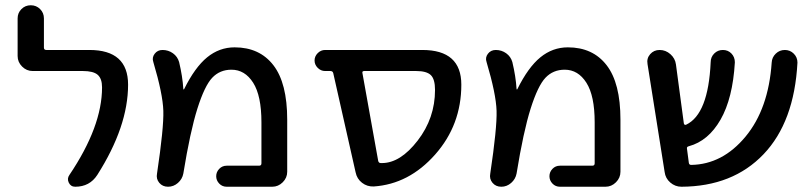

<svg xmlns="http://www.w3.org/2000/svg" viewBox="-20 -710 3081 730"><path d="M104 -440Q81 -440 64 -457Q47 -474 47 -497V-640Q47 -661 61.5 -675.5Q76 -690 97 -690Q118 -690 132.5 -675.5Q147 -661 147 -640V-529Q147 -520 156 -520H320Q467 -520 467 -388Q467 -229 350 -45Q321 0 266 0Q249 0 241.5 -15.5Q234 -31 244 -45Q368 -229 368 -378Q368 -411 351.5 -425.5Q335 -440 295 -440Z M577 -50Q603 -224 601 -288.5Q599 -353 563 -474Q557 -491 568 -505.5Q579 -520 598 -520Q620 -520 637.5 -507.5Q655 -495 661 -474Q674 -420 677 -372Q677 -370 678 -370Q680 -370 680 -371Q721 -454 767.5 -492Q814 -530 872 -530Q967 -530 1019.5 -462Q1072 -394 1072 -255V-57Q1072 -34 1055 -17Q1038 0 1015 0H842Q825 0 813.5 -12Q802 -24 802 -40Q802 -56 813.5 -68Q825 -80 842 -80H965Q974 -80 974 -89V-245Q974 -346 942.5 -395.5Q911 -445 860 -445Q816 -445 787 -414.5Q758 -384 730.5 -297Q703 -210 677 -50Q673 -29 656.5 -14.5Q640 0 619 0Q598 0 585.5 -15Q573 -30 577 -50Z M1365 -440Q1356 -440 1358 -432L1418 -98Q1420 -90 1428 -90H1432Q1502 -90 1568 -175.5Q1634 -261 1634 -368Q1634 -409 1618 -424.5Q1602 -440 1562 -440ZM1216 -440Q1200 -440 1188 -452Q1176 -464 1176 -480Q1176 -496 1188 -508Q1200 -520 1216 -520H1586Q1734 -520 1734 -388Q1734 -235 1634.5 -122.5Q1535 -10 1401 -1Q1376 0 1356.5 -15Q1337 -30 1332 -55L1247 -432Q1245 -440 1236 -440Z M1844 -50Q1870 -224 1868 -288.5Q1866 -353 1830 -474Q1824 -491 1835 -505.5Q1846 -520 1865 -520Q1887 -520 1904.5 -507.5Q1922 -495 1928 -474Q1941 -420 1944 -372Q1944 -370 1945 -370Q1947 -370 1947 -371Q1988 -454 2034.5 -492Q2081 -530 2139 -530Q2234 -530 2286.5 -462Q2339 -394 2339 -255V-57Q2339 -34 2322 -17Q2305 0 2282 0H2109Q2092 0 2080.5 -12Q2069 -24 2069 -40Q2069 -56 2080.5 -68Q2092 -80 2109 -80H2232Q2241 -80 2241 -89V-245Q2241 -346 2209.5 -395.5Q2178 -445 2127 -445Q2083 -445 2054 -414.5Q2025 -384 1997.5 -297Q1970 -210 1944 -50Q1940 -29 1923.5 -14.5Q1907 0 1886 0Q1865 0 1852.5 -15Q1840 -30 1844 -50Z M2507 -56 2442 -466Q2438 -488 2452 -504Q2466 -520 2488 -520Q2511 -520 2529 -504Q2547 -488 2550 -465L2580 -241Q2582 -233 2589 -236Q2673 -276 2682 -473Q2682 -493 2695.5 -506.5Q2709 -520 2728.5 -520Q2748 -520 2761 -506.5Q2774 -493 2774 -473Q2766 -336 2719.5 -255Q2673 -174 2599 -154Q2590 -152 2592 -144L2599 -91Q2600 -83 2608 -83Q2727 -85 2814.5 -190.5Q2902 -296 2914 -472Q2915 -492 2929.5 -506Q2944 -520 2964 -520Q2984 -520 2998 -506Q3012 -492 3012 -472Q3000 -246 2883 -123.5Q2766 -1 2571 0Q2547 0 2528.5 -16Q2510 -32 2507 -56Z"/></svg>

Font: Rounded Mplus 1c Medium
Style: Regular
Weight: 500
Version: Version 1.059.20150529